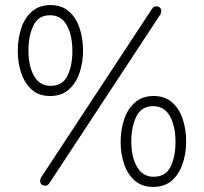

<svg xmlns="http://www.w3.org/2000/svg" viewBox="-20 -728 803 756"><path d="M177 -350Q133 -350 105 -375Q77 -400 63.5 -440.5Q50 -481 50 -527Q50 -575 63.5 -616.5Q77 -658 106 -683Q135 -708 179 -708Q223 -708 251.5 -683Q280 -658 293.5 -617Q307 -576 307 -529Q307 -482 293 -441Q279 -400 250.5 -375Q222 -350 177 -350ZM179 -390Q226 -390 245.5 -429.5Q265 -469 265 -527Q265 -589 243 -628.5Q221 -668 177 -668Q131 -668 111.5 -627.5Q92 -587 92 -529Q92 -468 114 -429Q136 -390 179 -390ZM583 8Q539 8 510.5 -17Q482 -42 468.5 -82.5Q455 -123 455 -169Q455 -217 469 -258.5Q483 -300 512 -325Q541 -350 585 -350Q629 -350 657.5 -325Q686 -300 699.5 -259Q713 -218 713 -171Q713 -124 699 -83Q685 -42 656.5 -17Q628 8 583 8ZM585 -32Q632 -32 651.5 -71.5Q671 -111 671 -169Q671 -231 649 -270.5Q627 -310 583 -310Q537 -310 517 -269.5Q497 -229 497 -171Q497 -110 519.5 -71Q542 -32 585 -32ZM158 3Q149 3 143.5 -2Q138 -7 138 -16Q138 -22 141 -28L579 -694Q585 -703 595 -703Q604 -703 609.5 -698Q615 -693 615 -684Q615 -678 612 -672L174 -6Q168 3 158 3Z"/></svg>

Font: Quicksand Variable Light
Style: Regular
Weight: 300
Designer: Andrew Paglinawan
Foundry: Andrew Paglinawan
Version: Version 3.004